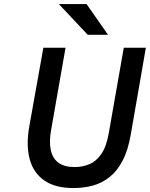

<svg xmlns="http://www.w3.org/2000/svg" viewBox="-20 -942 760 974"><path d="M352 12Q260.5 12 205 -26.2Q149.5 -64.5 130.5 -135Q111.5 -205.5 129 -303L200 -700H312.5L239 -281Q228.5 -221.5 237.8 -179.8Q247 -138 277 -116.2Q307 -94.5 359 -94.5Q398.5 -94.5 433.2 -109Q468 -123.5 493.8 -160.5Q519.5 -197.5 531.5 -265L608 -700H720L643 -257.5Q629.5 -180.5 602.8 -128.5Q576 -76.5 538 -45.5Q500 -14.5 453 -1.2Q406 12 352 12ZM425 -765.5 278.5 -921.5H419L528 -765.5Z"/></svg>

Font: Overpass SemiBold
Style: Italic
Weight: 600
Italic angle: -10°
Designer: Delve Withrington, Dave Bailey, Thomas Jockin
Foundry: Delve Fonts LLC
Version: Version 4.000